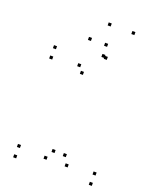

<svg xmlns="http://www.w3.org/2000/svg" viewBox="-177 -1086 974 1197"><g transform="rotate(20 310.0 -487.0)"><path d="M581.5 10V-10H561.5V10ZM581.5 -58.5V-78.5H561.5V-58.5ZM368 -102.8V-122.8H348V-102.8ZM400.6 -46.6V-66.6H380.6V-46.6ZM400.6 -760V-780H380.6V-760ZM382.7 -766V-786H362.7V-766ZM80.2 -714.1V-734.1H60.2V-714.1ZM80.2 -645.6V-665.6H60.2V-645.6ZM292.7 -621.2V-641.2H272.7V-621.2ZM260.7 -660.2V-680.2H240.7V-660.2ZM260.7 -46.6V-66.6H240.7V-46.6ZM293.2 -102.8V-122.8H273.2V-102.8ZM79.8 -58.5V-78.5H59.8V-58.5ZM79.8 10V-10H59.8V10ZM267.6 -837.1V-857.1H247.6V-837.1ZM352.3 -964V-984H332.3V-964ZM509.4 -964V-984H489.4V-964ZM374.6 -837.1V-857.1H354.6V-837.1Z"/></g></svg>

Font: Monaspace Xenon Dots Var
Style: Regular
Weight: 400
Designer: Riley Cran and the Lettermatic Team
Version: Version 1.100 (Monaspace Xenon Dots)